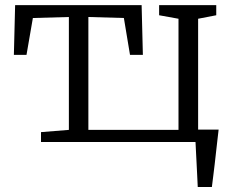

<svg xmlns="http://www.w3.org/2000/svg" viewBox="-20 -568 936 768"><path d="M144 0V-39.5L255.5 -48.5V-500L111.5 -496L86 -348.5H35.5L40.5 -547.5H546.5L551.5 -348.5H500L475.5 -496L333.5 -500V-48.5H694V-493L616.5 -507V-547.5H845V-507L772.5 -493V0ZM771 180Q770 157.5 768.8 134.2Q767.5 111 766.5 88.2Q765.5 65.5 764.2 43.2Q763 21 762 -0.5L715 -49.5H854.5Q852 -26.5 849.2 -3.8Q846.5 19 844 42.2Q841.5 65.5 838.8 88.5Q836 111.5 833.2 134.5Q830.5 157.5 827.5 180Z"/></svg>

Font: Merriweather 36pt Light
Style: Regular
Weight: 300
Designer: Eben Sorkin
Foundry: Eben Sorkin
Version: Version 2.100